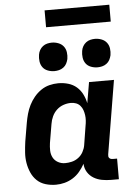

<svg xmlns="http://www.w3.org/2000/svg" viewBox="-61 -966 722 1020"><g transform="rotate(-5 300.0 -456.0)"><path d="M196 8Q167 8 140.5 0Q114 -8 95 -26Q76 -44 65 -69Q54 -94 49.5 -121Q45 -148 47 -176.5Q49 -205 53 -234L70 -334Q74 -357 80.5 -380.5Q87 -404 98 -426Q109 -448 125 -467.5Q141 -487 162 -501.5Q183 -516 207 -522Q231 -528 254 -528Q282 -528 307.5 -520.5Q333 -513 352 -496.5Q371 -480 382.5 -457Q394 -434 399 -409L418 -520H551L486 -129Q485 -123 485.5 -118Q486 -113 489.5 -109Q493 -105 498 -103.5Q503 -102 509 -102H531V8H490Q465 8 441 3.5Q417 -1 397 -13Q377 -25 364.5 -45Q352 -65 351 -90Q339 -68 323 -49Q307 -30 286 -17Q265 -4 242 2Q219 8 196 8ZM254 -102Q272 -102 290.5 -106.5Q309 -111 325 -123Q341 -135 350.5 -152.5Q360 -170 363 -188L379 -288Q382 -303 383 -318Q384 -333 382 -347Q380 -361 375.5 -374Q371 -387 362 -397.5Q353 -408 340 -413Q327 -418 312 -418Q292 -418 272 -411Q252 -404 236.5 -389.5Q221 -375 212 -355.5Q203 -336 200 -316L183 -216Q180 -196 180.5 -175.5Q181 -155 190 -138Q199 -121 216.5 -111.5Q234 -102 254 -102ZM470 -594Q452 -594 435 -600.5Q418 -607 408 -620.5Q398 -634 395.5 -652Q393 -670 396 -688Q398 -701 404.5 -712.5Q411 -724 421.5 -732Q432 -740 444.5 -743Q457 -746 469 -746Q487 -746 504 -739.5Q521 -733 531.5 -719.5Q542 -706 544.5 -688Q547 -670 544 -652Q541 -639 535 -627.5Q529 -616 518 -608Q507 -600 494.5 -597Q482 -594 470 -594ZM240 -594Q222 -594 205 -600.5Q188 -607 178 -620.5Q168 -634 165.5 -652Q163 -670 166 -688Q168 -701 174.5 -712.5Q181 -724 191.5 -732Q202 -740 214.5 -743Q227 -746 239 -746Q257 -746 274 -739.5Q291 -733 301.5 -719.5Q312 -706 314.5 -688Q317 -670 314 -652Q311 -639 305 -627.5Q299 -616 288 -608Q277 -600 264.5 -597Q252 -594 240 -594ZM216 -830V-920H561V-830Z"/></g></svg>

Font: Iosevka Extrabold Extended
Style: Italic
Weight: 800
Width: 7
Italic angle: -9°
Monospace: yes
Designer: Belleve Invis
Foundry: Belleve Invis
Version: Version 32.5.0; ttfautohint (v1.8.4)